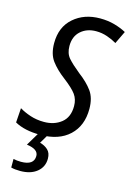

<svg xmlns="http://www.w3.org/2000/svg" viewBox="-143 -793 751 1101"><g transform="rotate(15 232.0 -242.0)"><path d="M150 10Q260 10 322 -48Q384 -106 384 -206Q384 -271 355 -311Q326 -351 274 -390Q227 -428 203.5 -455Q180 -482 180 -526Q180 -583 216 -615Q252 -647 307 -647Q341 -647 373 -636Q405 -625 430 -610L466 -685Q435 -702 395.5 -713Q356 -724 310 -724Q216 -724 153.5 -669.5Q91 -615 91 -519Q91 -454 120.5 -414.5Q150 -375 199 -338Q254 -296 274.5 -267.5Q295 -239 295 -199Q295 -133 253.5 -100Q212 -67 151 -67Q107 -67 69.5 -79.5Q32 -92 4 -109L-2 -23Q56 10 150 10ZM92 240Q154 240 191 210Q228 180 228 131Q228 97 208.5 79Q189 61 161 54L193 0H141L91 84Q160 93 160 133Q160 188 83 188Q58 188 38 183V234Q60 240 92 240Z"/></g></svg>

Font: Noto Sans UI SemiCondensed
Style: Italic
Weight: 400
Width: 4
Italic angle: -12°
Designer: Monotype Design Team
Foundry: Monotype Imaging Inc.
Version: Version 1.901